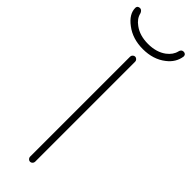

<svg xmlns="http://www.w3.org/2000/svg" viewBox="-327 -954 948 948"><g transform="rotate(45 146.5 -480.5)"><path d="M128.9 -38.1V-737.3Q128.9 -744.1 134.3 -749.5Q139.6 -754.9 146.5 -754.9Q153.3 -754.9 158.7 -749.5Q164.1 -744.1 164.1 -737.3V-38.1Q164.1 -31.2 158.7 -25.9Q153.3 -20.5 146.5 -20.5Q139.6 -20.5 134.3 -25.9Q128.9 -31.2 128.9 -38.1ZM-23.4 -925.8Q-23.4 -931.6 -19.5 -936.5Q-13.7 -941.4 -5.9 -941.4Q1 -941.4 6.3 -936Q11.7 -930.7 13.7 -923.8Q20.5 -893.6 50.8 -872.1Q88.9 -843.8 147 -843.8Q205.1 -843.8 243.2 -872.1Q272.5 -894.5 279.3 -923.8Q283.2 -941.4 298.8 -941.4Q306.6 -941.4 311.5 -936.5Q315.4 -931.6 315.4 -925.8Q315.4 -924.8 315.4 -923.8Q308.6 -877 267.6 -845.7Q218.8 -807.6 147 -807.6Q75.2 -807.6 25.4 -845.7Q-23.4 -881.8 -23.4 -925.8Z"/></g></svg>

Font: Gen Jyuu Gothic ExtraLight
Style: Regular
Weight: 100
Designer: [Source Han Sans]
Ryoko NISHIZUKA  (kana & ideographs); Paul D. Hunt (Latin, Greek & Cyrillic); Wenlong ZHANG  (bopomofo
Version: Version 1.002.20150607